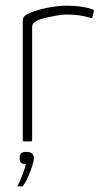

<svg xmlns="http://www.w3.org/2000/svg" viewBox="-20 -497 360 675"><path d="M215 -477Q266 -477 303 -465Q305 -464 308 -463Q311 -462 310 -458L305 -437Q304 -434 302 -433.5Q300 -433 298 -434Q280 -440 259 -443Q238 -446 215 -446Q199 -446 177.5 -442Q156 -438 137.5 -433.5Q119 -429 111 -425Q106 -422 99.5 -417.5Q93 -413 93 -399V-4Q93 -2 92 -1Q91 0 89 0H64Q62 0 61 -1Q60 -2 60 -4V-419Q60 -433 64 -438Q68 -443 75 -447Q104 -461 143 -469Q182 -477 215 -477ZM99 59Q99 68 93.5 85.5Q88 103 80 122Q72 141 62 155Q61 158 60 158Q59 158 52 158Q45 158 41 158Q42 157 42 156.5Q42 156 44 152Q51 138 59 117Q67 96 71 80Q58 80 53.5 74.5Q49 69 49 59Q49 48 54 42.5Q59 37 72 37Q86 37 92.5 42.5Q99 48 99 59Z"/></svg>

Font: Glory Thin Thin
Style: Regular
Weight: 250
Version: Version 1.011